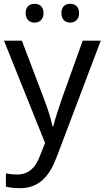

<svg xmlns="http://www.w3.org/2000/svg" viewBox="-20 -750 550 1010"><path d="M115 -681C115 -647 136 -631 162 -631C187 -631 209 -647 209 -681C209 -716 187 -730 162 -730C136 -730 115 -716 115 -681ZM303 -681C303 -647 324 -631 349 -631C374 -631 396 -647 396 -681C396 -716 374 -730 349 -730C324 -730 303 -716 303 -681ZM1 -536 217 2 189 73C167 131 131 168 70 168C47 168 25 165 11 162V232C28 236 52 240 84 240C188 240 241 175 279 74L510 -536H415L306 -232C287 -177 268 -118 260 -85H256C248 -129 231 -177 211 -231L95 -536Z"/></svg>

Font: Noto Sans Mahajani
Style: Regular
Weight: 400
Designer: Monotype Design Team
Foundry: Monotype Imaging Inc.
Version: Version 2.003